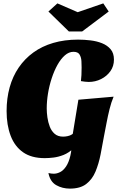

<svg xmlns="http://www.w3.org/2000/svg" viewBox="-20 -914 707 1134"><path d="M244 20Q166 20 116.5 -14.5Q67 -49 43 -112Q19 -175 19 -258Q19 -333 37 -398Q55 -463 90.5 -515Q126 -567 177 -604Q228 -641 294.5 -660.5Q361 -680 441 -680Q477 -680 514.5 -675.5Q552 -671 583 -658.5Q614 -646 633.5 -623Q653 -600 653 -562Q653 -523 632 -493.5Q611 -464 577 -447Q543 -430 504 -430Q494 -430 481.5 -431.5Q469 -433 458 -435Q460 -452 461 -470.5Q462 -489 462 -516Q462 -530 461 -552Q460 -574 450.5 -591Q441 -608 414 -608Q387 -608 363 -587Q339 -566 319.5 -531Q300 -496 285.5 -452Q271 -408 263.5 -362Q256 -316 256 -273Q256 -249 260 -220.5Q264 -192 274 -166Q284 -140 303 -123.5Q322 -107 353 -107Q365 -107 379.5 -110Q394 -113 405 -120Q416 -127 416 -140L414 -38Q386 -11 355.5 1Q325 13 296.5 16.5Q268 20 244 20ZM393 200Q348 200 312 179.5Q276 159 266 108Q274 110 282.5 111Q291 112 298 112Q316 112 335 102.5Q354 93 370 69.5Q386 46 395.5 6Q405 -34 405 -94L443 -325L651 -343Q637 -310 627 -269.5Q617 -229 609.5 -189Q602 -149 595 -114Q585 -57 574 -1.5Q563 54 544 99.5Q525 145 489.5 172.5Q454 200 393 200ZM387 -728 266 -846 319 -894 439 -842 590 -894 622 -846 465 -728Z"/></svg>

Font: Sansita Swashed Light Black
Style: Regular
Weight: 900
Version: Version 1.003